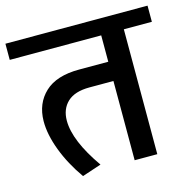

<svg xmlns="http://www.w3.org/2000/svg" viewBox="-113 -747 851 853"><g transform="rotate(-15 312.0 -320.5)"><path d="M271.5 -453H405.5V-574.3H-15.2V-648.6H638.5V-574.3H509.6V0H405.5V-364.5H295.2Q227.5 -364.5 193.6 -332.7Q159.8 -300.8 159.8 -247.2Q159.8 -154.7 253.8 -20.7L165.8 8.6Q115.3 -62.7 87.2 -137Q59.2 -211.3 59.7 -272.5Q60.7 -353.4 113.8 -403.2Q166.8 -453 271.5 -453Z"/></g></svg>

Font: Khula SemiBold
Style: Regular
Weight: 600
Designer: Erin McLaughlin, Steve Matteson
Version: Version 1.002;PS 1.0;hotconv 1.0.72;makeotf.lib2.5.5900; ttf